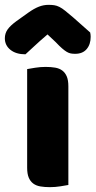

<svg xmlns="http://www.w3.org/2000/svg" viewBox="-56 -764 394 792"><path d="M226 -1Q215 1 193.5 4.5Q172 8 150 8Q128 8 110.5 5Q93 2 81 -7Q69 -16 62.5 -31.5Q56 -47 56 -72V-479Q67 -481 88.5 -484.5Q110 -488 132 -488Q154 -488 171.5 -485Q189 -482 201 -473Q213 -464 219.5 -448.5Q226 -433 226 -408ZM140 -622Q106 -593 87 -575Q68 -557 49 -540Q10 -540 -13 -558.5Q-36 -577 -36 -606Q-36 -626 -25 -642Q-14 -658 12 -677L61 -712Q85 -729 104.5 -736.5Q124 -744 144 -744Q157 -744 167.5 -742.5Q178 -741 189 -735.5Q200 -730 213 -719.5Q226 -709 246 -692L316 -630Q317 -625 317.5 -621Q318 -617 318 -612Q318 -581 301.5 -561.5Q285 -542 254 -542Q244 -542 236 -543.5Q228 -545 219.5 -550Q211 -555 200 -564.5Q189 -574 174 -590Z"/></svg>

Font: Baloo Thambi
Style: Regular
Weight: 400
Designer: Aadarsh Rajan and Ek Type
Foundry: Ek Type
Version: Version 1.443;PS 1.000;hotconv 16.6.51;makeotf.lib2.5.65220;